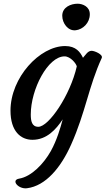

<svg xmlns="http://www.w3.org/2000/svg" viewBox="-20 -756 575 1045"><path d="M156.7 4.9C234.9 4.9 285.2 -52.2 321.3 -106.4C309.1 -61 289.6 7.3 256.3 66.9C218.3 134.3 151.9 205.1 84 216.3C38.1 224.1 79.1 274.4 126.5 268.6C229.5 255.9 312 154.8 367.2 30.8C446.3 -146.5 462.4 -285.2 533.7 -440.4C542.5 -459.5 494.1 -479.5 479 -479.5C457.5 -479.5 446.8 -458 431.6 -441.4C417 -472.2 393.6 -505.4 334.5 -505.4C196.3 -505.4 37.1 -334 37.1 -153.8C37.1 -41.5 92.8 4.9 156.7 4.9ZM147.5 -132.8C147.5 -270.5 240.7 -449.2 331.5 -449.2C363.8 -449.2 395 -409.7 397.9 -394.5C362.3 -237.8 245.6 -65.9 188.5 -65.9C152.8 -65.9 147.5 -98.6 147.5 -132.8ZM392.1 -591.3C430.7 -595.7 468.8 -630.4 468.8 -678.7C468.8 -721.2 428.2 -735.8 402.3 -735.8C366.2 -735.8 318.8 -717.3 318.8 -670.4C318.8 -629.4 350.1 -586.4 392.1 -591.3Z"/></svg>

Font: Courgette
Style: Regular
Weight: 400
Designer: Karolina Lach
Foundry: Karolina Lach
Version: Version 1.002